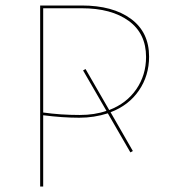

<svg xmlns="http://www.w3.org/2000/svg" viewBox="-20 -678 623 698"><path d="M382 -270 463 -129 454 -124 372 -266Q322 -250 268 -250Q208 -250 137 -259V0H126V-658H277Q390 -658 456 -609.5Q522 -561 522 -472Q522 -403 485 -349Q448 -295 382 -270ZM367 -275 282 -422 291 -427 377 -278Q440 -302 475.5 -353.5Q511 -405 511 -471Q511 -556 448 -602Q385 -648 277 -648H137V-269Q200 -260 270 -260Q324 -260 367 -275Z"/></svg>

Font: Ysabeau Hairline
Style: Regular
Weight: 100
Designer: Christian Thalmann (Catharsis Fonts)
Version: Version 0.003